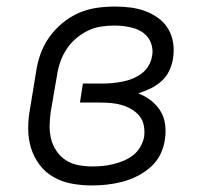

<svg xmlns="http://www.w3.org/2000/svg" viewBox="-20 -558 640 586"><path d="M260 8Q229 8 199 2.5Q169 -3 143.5 -17.5Q118 -32 100.5 -55.5Q83 -79 74.5 -107Q66 -135 66 -166Q66 -197 72 -228L90 -338Q94 -366 103.5 -393Q113 -420 130 -444Q147 -468 170.5 -487.5Q194 -507 220.5 -518.5Q247 -530 275 -534Q303 -538 331 -538Q355 -538 378.5 -535Q402 -532 423.5 -524Q445 -516 463.5 -502.5Q482 -489 493.5 -469.5Q505 -450 508.5 -426.5Q512 -403 508 -379Q505 -360 496.5 -342Q488 -324 473 -310.5Q458 -297 439.5 -288Q421 -279 402 -273Q423 -265 440.5 -251.5Q458 -238 469.5 -219.5Q481 -201 484 -177.5Q487 -154 483 -131Q480 -108 469 -86Q458 -64 439 -47.5Q420 -31 398 -20Q376 -9 352.5 -3Q329 3 306 5.5Q283 8 260 8ZM262 -50Q278 -50 293.5 -51.5Q309 -53 325.5 -57Q342 -61 357.5 -67.5Q373 -74 386.5 -84.5Q400 -95 408.5 -110Q417 -125 420 -141Q422 -158 419 -174.5Q416 -191 406 -203.5Q396 -216 381.5 -224.5Q367 -233 351.5 -237.5Q336 -242 319 -243.5Q302 -245 284 -245H224L233 -303H294Q309 -303 324 -304.5Q339 -306 354.5 -309Q370 -312 384.5 -318Q399 -324 412 -333.5Q425 -343 433.5 -357.5Q442 -372 444 -387Q447 -401 444 -415.5Q441 -430 433 -441.5Q425 -453 413.5 -460.5Q402 -468 388.5 -472Q375 -476 360 -478Q345 -480 330 -480Q310 -480 289 -477Q268 -474 248.5 -464.5Q229 -455 212 -440.5Q195 -426 183 -407.5Q171 -389 164 -369Q157 -349 154 -328L135 -218Q132 -197 131.5 -175.5Q131 -154 136 -134Q141 -114 152.5 -97Q164 -80 181 -69Q198 -58 219 -54Q240 -50 262 -50Z"/></svg>

Font: Iosevka Slab Light Extended
Style: Italic
Weight: 300
Width: 7
Italic angle: -9°
Monospace: yes
Designer: Belleve Invis
Foundry: Belleve Invis
Version: Version 11.1.0; ttfautohint (v1.8.3)